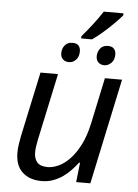

<svg xmlns="http://www.w3.org/2000/svg" viewBox="-59 -916 697 971"><g transform="rotate(5 289.5 -430.5)"><path d="M55 -123Q55 -146 58.5 -166Q62 -186 66 -209L136 -536H225L153 -199Q144 -156 144 -132Q144 -100 160 -81.5Q176 -63 214 -63Q239 -63 268 -76Q297 -89 325 -118Q353 -147 376.5 -193Q400 -239 414 -305L463 -536H550L436 0H364L375 -99H370Q356 -81 338 -61.5Q320 -42 297.5 -26Q275 -10 248 0Q221 10 189 10Q128 10 91.5 -23.5Q55 -57 55 -123ZM326 -726V-737Q352 -767 379 -802Q406 -837 428 -871H528V-861Q514 -844 489 -819Q464 -794 435.5 -769Q407 -744 381 -726ZM275 -601Q256 -601 244 -612Q232 -623 232 -643Q232 -666 245.5 -683Q259 -700 285 -700Q306 -700 315.5 -689Q325 -678 325 -660Q325 -632 309.5 -616.5Q294 -601 275 -601ZM454 -601Q436 -601 424 -612Q412 -623 412 -643Q412 -666 425.5 -683Q439 -700 465 -700Q485 -700 495 -689Q505 -678 505 -660Q505 -632 489 -616.5Q473 -601 454 -601Z"/></g></svg>

Font: BC Sans
Style: Italic
Weight: 400
Italic angle: -12°
Designer: Monotype Design Team
Designer: Province of B.C.
Foundry: Monotype Imaging Inc.
Version: Version 2.000;GOOG;noto-source:20170915:90ef993387c0